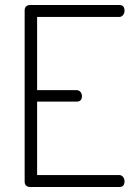

<svg xmlns="http://www.w3.org/2000/svg" viewBox="-20 -751 543 771"><path d="M79 -22V-709Q79 -731 103 -731H459Q480 -731 480 -708Q480 -698 474 -690.5Q468 -683 459 -683H129V-389H288Q297 -389 303 -382Q309 -375 309 -365Q309 -343 288 -343H129V-48H459Q468 -48 474 -40.5Q480 -33 480 -23Q480 0 459 0H103Q79 0 79 -22Z"/></svg>

Font: Terminal Dosis
Style: Light
Weight: 300
Designer: EdgarTolentino, PabloImpallari, IginoMarini
Foundry: EdgarTolentino, PabloImpallari, IginoMarini
Version: Version 1.006